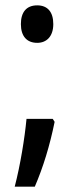

<svg xmlns="http://www.w3.org/2000/svg" viewBox="-20 -564 277 717"><path d="M58 -474C58 -429 80 -404 119 -404C154 -404 179 -428 179 -474C179 -519 158 -544 119 -544C79 -544 58 -519 58 -474ZM184 -109 177 -120H79C72 -47 56 52 35 133H110C141 61 166 -20 184 -109Z"/></svg>

Font: Noto Sans Armenian ExtraCondensed Medium
Style: Regular
Weight: 500
Width: 2
Designer: Monotype Design Team
Foundry: Monotype Imaging Inc.
Version: Version 2.008